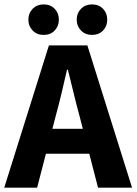

<svg xmlns="http://www.w3.org/2000/svg" viewBox="-26 -860 626 880"><path d="M-6.5 0 198.2 -651.8H374.5L579.2 0H423.3L338 -330.1Q324.4 -379.4 311.3 -434.3Q298.1 -489.2 285.1 -540.3H281.1Q269.7 -489.2 256.5 -434.3Q243.4 -379.4 229.8 -330.1L144.2 0ZM128.5 -155.3V-269.8H442.1V-155.3ZM173.9 -700Q143.6 -700 123.8 -720Q104 -740.1 104 -769.9Q104 -799.7 123.8 -819.8Q143.6 -839.8 173.9 -839.8Q205.2 -839.8 224.5 -819.8Q243.8 -799.7 243.8 -769.9Q243.8 -740.1 224.5 -720Q205.2 -700 173.9 -700ZM395.6 -700Q365.2 -700 345.4 -720Q325.6 -740.1 325.6 -769.9Q325.6 -799.7 345.4 -819.8Q365.2 -839.8 395.6 -839.8Q426.9 -839.8 446.2 -819.8Q465.5 -799.7 465.5 -769.9Q465.5 -740.1 446.2 -720Q426.9 -700 395.6 -700Z"/></svg>

Font: Source Sans Variable
Style: Regular
Weight: 200
Designer: Paul D. Hunt
Foundry: Adobe Systems Incorporated
Version: Version 3.006;hotconv 1.0.111;makeotfexe 2.5.65597